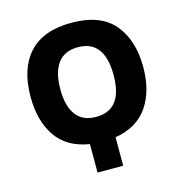

<svg xmlns="http://www.w3.org/2000/svg" viewBox="-107 -822 868 919"><g transform="rotate(-15 327.0 -362.5)"><path d="M264 0V-141Q153 -159 100.5 -236.5Q48 -314 48 -432Q48 -572 118 -648.5Q188 -725 328 -725Q471 -725 538.5 -645.5Q606 -566 606 -431Q606 -313 553 -236Q500 -159 391 -141V0ZM327 -259Q459 -259 459 -431Q459 -604 328 -604Q261 -604 228 -559.5Q195 -515 195 -431Q195 -347 228 -303Q261 -259 327 -259Z"/></g></svg>

Font: Noto Sans Condensed
Style: Bold
Weight: 700
Width: 3
Designer: Monotype Design Team
Foundry: Monotype Imaging Inc.
Version: Version 2.013; ttfautohint (v1.8.4.7-5d5b)